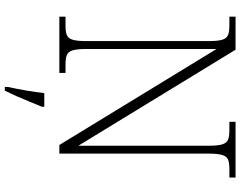

<svg xmlns="http://www.w3.org/2000/svg" viewBox="-118 -636 975 778"><g transform="rotate(90 369.0 -246.5)"><path d="M47 0V-25H84Q109 -25 122 -30.5Q135 -36 140.5 -54Q146 -72 146 -109V-606Q146 -642 140.5 -660Q135 -678 121.5 -683.5Q108 -689 84 -689H47V-714H181L570 -77V-606Q570 -642 564.5 -660Q559 -678 545.5 -683.5Q532 -689 508 -689H473V-714H699V-689H664Q639 -689 626 -683.5Q613 -678 607.5 -660Q602 -642 602 -605V0H567L178 -637V-109Q178 -72 183.5 -54Q189 -36 202 -30.5Q215 -25 240 -25H275V0ZM332 208Q340 171 346.5 133Q353 95 357 61H412V71Q403 92 392 119.5Q381 147 369 174Q357 201 347 221H332Z"/></g></svg>

Font: Noto Serif Tamil ExtraLight
Style: Regular
Weight: 200
Designer: Indian Type Foundry, Tom Grace, and the Monotype Design Team
Foundry: Monotype Imaging Inc.
Version: Version 2.004; ttfautohint (v1.8.4.7-5d5b)